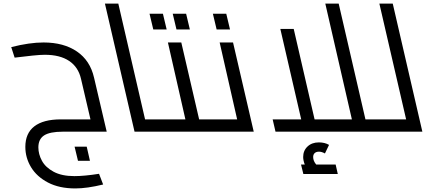

<svg xmlns="http://www.w3.org/2000/svg" viewBox="-20 -738 2405 1076"><path d="M535 236 558 296Q468 318 402 318Q312 318 249 285Q186 252 154 199Q122 146 122 85Q122 9 172.5 -30Q223 -69 321 -69H487L434 -296Q419 -362 367.5 -396.5Q316 -431 231 -431Q206 -431 162.5 -426.5Q119 -422 62 -415L43 -474Q145 -500 224 -500Q337 -500 411 -449.5Q485 -399 507 -303L578 0H332Q259 0 227 21Q195 42 195 88Q195 126 215 163Q235 200 280.5 224.5Q326 249 397 249Q452 249 535 236ZM398 84H466L484 163H417Z M944 -15Q944 0 929 0H734L568 -718H643L793 -69H913Q928 -69 936 -49Q944 -29 944 -15Z M996 -500 1112 0H929Q914 0 906.5 -19Q899 -38 899 -53Q899 -69 913 -69H1019L921 -500ZM1234 -15Q1234 0 1219 0H1112L1096 -69H1203Q1219 -69 1226.5 -49.5Q1234 -30 1234 -15ZM818 -661H893L914 -573H839ZM948 -661H1023L1044 -573H969Z M1402 0H1219Q1204 0 1196.5 -19Q1189 -38 1189 -53Q1189 -69 1203 -69H1309L1211 -500H1286ZM1173 -661H1248L1269 -573H1194Z M2167 -15Q2167 0 2152 0H1524L1508 -69H1668L1551 -576H1626L1743 -69H1952L1803 -718H1878L2028 -69H2135Q2151 -69 2159 -49Q2167 -29 2167 -15ZM1873 237H1680L1667 184H1688Q1679 161 1679 142Q1679 106 1703.5 83Q1728 60 1767 60Q1800 60 1824 74L1801 122Q1783 112 1768 112Q1752 112 1743.5 120Q1735 128 1735 142Q1735 164 1752 184H1861Z M2347 0H2152Q2137 0 2129.5 -19Q2122 -38 2122 -53Q2122 -69 2136 -69H2256L2106 -718H2181Z"/></svg>

Font: Cairo
Style: Italic
Weight: 400
Italic angle: -13°
Designer: Mohamed Gaber, Accademia di Belle Arti di Urbino and others
Foundry: Kief Type Foundry, Accademia di Belle Arti di Urbino and others
Version: Version 3.011